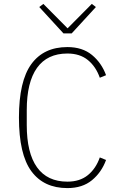

<svg xmlns="http://www.w3.org/2000/svg" viewBox="-20 -951 640 983"><path d="M325 12Q204 12 140.5 -74.5Q77 -161 77 -349Q77 -536 140.5 -623Q204 -710 325 -710Q402 -710 451 -669.5Q500 -629 523 -566L491 -553Q471 -610 430 -643.5Q389 -677 325 -677Q222 -677 169.5 -603.5Q117 -530 117 -387V-311Q117 -168 169.5 -94.5Q222 -21 325 -21Q389 -21 430 -54.5Q471 -88 491 -145L523 -132Q500 -69 451 -28.5Q402 12 325 12ZM305 -780 181 -915 202 -931 326 -806 450 -931 471 -915 347 -780Z"/></svg>

Font: IBM Plex Mono ExtraLight
Style: Regular
Weight: 200
Monospace: yes
Designer: Mike Abbink, Paul van der Laan, Pieter van Rosmalen
Foundry: Bold Monday
Version: Version 2.3